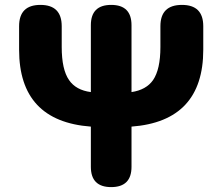

<svg xmlns="http://www.w3.org/2000/svg" viewBox="-20 -764 908 784"><path d="M434 0Q351 0 351 -83V-247Q58 -269 58 -561V-657Q58 -744 145 -744Q232 -744 232 -657V-572Q232 -480 262 -437Q290 -396 351 -388V-661Q351 -744 434 -744Q517 -744 517 -661V-566V-388Q577 -397 605 -437Q635 -481 635 -572V-657Q635 -744 723 -744Q810 -744 810 -657V-561Q810 -269 517 -247V-83Q517 0 434 0Z"/></svg>

Font: GenSenRounded TW H
Style: Regular
Weight: 900
Version: Version 1.501;PS 1;hotconv 16.6.51;makeotf.lib2.5.65220